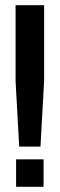

<svg xmlns="http://www.w3.org/2000/svg" viewBox="-20 -720 230 740"><path d="M54 -155 40 -408V-700H150V-408L136 -155ZM148 -106V0H42V-106Z"/></svg>

Font: BebasNeueW03-Regular
Style: Regular
Weight: 400
Designer: Ryoichi Tsunekawa
Foundry: Ryoichi Tsunekawa
Version: Version 1.30